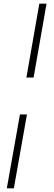

<svg xmlns="http://www.w3.org/2000/svg" viewBox="-20 -770 290 1040"><path d="M123 -350 193 -750H232L162 -350ZM17 250 88 -150H126L55 250Z"/></svg>

Font: Spectral SC Light
Style: Italic
Weight: 300
Italic angle: -10°
Designer: Jean-Baptiste Levee
Foundry: Production Type
Version: Version 2.001